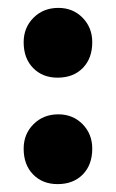

<svg xmlns="http://www.w3.org/2000/svg" viewBox="-20 -465 294 487"><path d="M40 -358Q40 -395 65 -420Q90 -445 128 -445Q165 -445 189.5 -420Q214 -395 214 -358Q214 -317 190 -292.5Q166 -268 126 -268Q88 -268 64 -292.5Q40 -317 40 -358ZM40 -88Q40 -125 65 -150Q90 -175 128 -175Q165 -175 189.5 -150Q214 -125 214 -88Q214 -47 190 -22.5Q166 2 126 2Q88 2 64 -22.5Q40 -47 40 -88Z"/></svg>

Font: Lalezar
Style: Regular
Weight: 400
Designer: Borna Izadpanah
Foundry: Borna Izadpanah
Version: Version 1.003